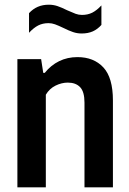

<svg xmlns="http://www.w3.org/2000/svg" viewBox="-20 -797 551 817"><path d="M54 -545.5H155L164 -487H170.5Q196.5 -519.5 231.8 -536.8Q267 -554 309.5 -554Q379 -554 419.8 -510.2Q460.5 -466.5 460.5 -369.5V0H339.5V-360.5Q339.5 -406.5 321 -426Q302.5 -445.5 268.5 -445.5Q242.5 -445.5 216.5 -432.8Q190.5 -420 175 -394V0H54ZM250 -678Q228 -688.5 214.2 -693.5Q200.5 -698.5 186.5 -698.5Q162 -698.5 142.8 -688.8Q123.5 -679 103.5 -657.5V-741Q120 -759 140.8 -768Q161.5 -777 188 -777Q207 -777 224.8 -771Q242.5 -765 265.5 -753.5Q289 -743 302 -738.2Q315 -733.5 329 -733.5Q353.5 -733.5 372.8 -743.2Q392 -753 411.5 -774V-691Q395 -672.5 374.8 -663.5Q354.5 -654.5 327.5 -654.5Q308.5 -654.5 290.8 -660.5Q273 -666.5 250 -678Z"/></svg>

Font: Encode Sans Condensed SemiBold
Style: Regular
Weight: 600
Width: 3
Designer: Multiple Designers
Foundry: Impallari Type
Version: Version 2.000